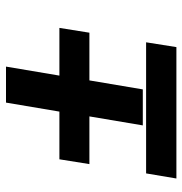

<svg xmlns="http://www.w3.org/2000/svg" viewBox="-4 -604 608 640"><g transform="rotate(-90 300.0 -284.0)"><path d="M202 -112 232 -290H73L89 -390H248L278 -568H398L368 -390H527L511 -290H352L322 -112ZM25 0 42 -101H479L463 0Z"/></g></svg>

Font: Iosevka Curly Extended
Style: Bold Italic
Weight: 700
Width: 7
Italic angle: -9°
Monospace: yes
Designer: Belleve Invis
Foundry: Belleve Invis
Version: Version 11.1.0; ttfautohint (v1.8.3)